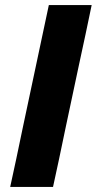

<svg xmlns="http://www.w3.org/2000/svg" viewBox="-20 -733 380 753"><path d="M20 0Q32.5 -57.5 44 -111Q55 -164.5 69.5 -233L120.5 -473Q135.5 -543.5 147.2 -598.8Q159 -654 171.5 -713H339.5Q327 -654 315.5 -598.5Q303.5 -542.5 288.5 -473L237.5 -233Q223 -164.5 212 -111Q200.5 -57.5 188 0Z"/></svg>

Font: Heraclito
Style: Bold Italic
Weight: 700
Italic angle: -12°
Designer: Kostas Bartsokas (font) & Cristiano Sobral (main changes)
Foundry: Kostas Bartsokas (font) & Cristiano Sobral (main changes)
Version: Version 1.00;July 8, 2020;FontCreator 13.0.0.2655 64-bit